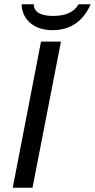

<svg xmlns="http://www.w3.org/2000/svg" viewBox="-20 -884 447 904"><path d="M133 0H40L173 -688H267ZM227 -742Q162 -742 122.5 -776Q83 -810 82 -864H139Q140 -809 231 -809Q319 -809 350 -864H407Q353 -742 227 -742Z"/></svg>

Font: Libra Sans
Style: Italic
Weight: 400
Italic angle: -12°
Foundry: Context Ltd
Version: Version 1.002